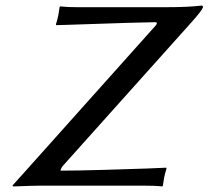

<svg xmlns="http://www.w3.org/2000/svg" viewBox="-20 -671 754 694"><path d="M198.7 -54.2Q256.8 -54.2 352.3 -56.9Q447.8 -59.6 514.2 -62L580.6 -64.9L582 -62Q576.7 -45.9 573.2 -28.8Q572.8 -25.4 568.8 0L566.4 2.9Q542 0 496.1 0H132.8Q103 0 27.3 2.9L25.4 -1Q34.2 -9.8 48.3 -26.4Q56.2 -35.2 59.1 -38.1L543 -579.1Q551.3 -589.4 542.5 -590.8Q499.5 -590.8 219.7 -581.1Q200.7 -580.6 183.1 -580.1L182.1 -583Q187.5 -599.1 190.9 -616.2Q191.4 -619.6 195.3 -645L197.8 -647.9Q221.7 -645 258.3 -645H582Q661.1 -645 709.5 -650.9Q714.4 -648.9 713.9 -645Q710.4 -633.3 672.4 -590.8L207.5 -71.8Q200.7 -64 198.7 -54.2Z"/></svg>

Font: Linux Biolinum Capitals O
Style: Italic Samll Caps
Weight: 400
Italic angle: -12°
Designer: Philipp H. Poll
Foundry: Philipp H. Poll
Version: Version 0.6.2